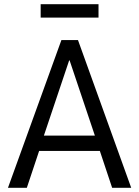

<svg xmlns="http://www.w3.org/2000/svg" viewBox="-20 -896 664 916"><path d="M18 0 273 -705H352L606 0H515L448 -201L485 -176H139L175 -201L108 0ZM310 -608 183 -230 168 -249H455L439 -230L312 -608ZM174 -812V-876H450V-812Z"/></svg>

Font: Nunito Sans 10pt Condensed Medium
Style: Regular
Weight: 500
Width: 3
Designer: Vernon Adams
Foundry: Vernon Adams
Version: Version 3.101;gftools[0.9.27]